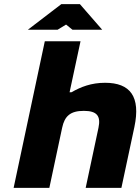

<svg xmlns="http://www.w3.org/2000/svg" viewBox="-20 -910 680 930"><path d="M197 -710 46 0H219L281 -291C293 -348 321 -373 386 -373C450 -373 469 -348 457 -291L395 0H568L631 -295C662 -442 611 -509 489 -509C422 -509 371 -489 326 -463H317L370 -710ZM115 -766H259L300 -791L331 -766H475L367 -890H277Z"/></svg>

Font: LT Wave Black
Style: Italic
Weight: 900
Designer: Daniel Lyons
Version: Version 2.5 (Glyphs App)